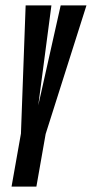

<svg xmlns="http://www.w3.org/2000/svg" viewBox="-20 -695 342 715"><path d="M23 0 58 -197.5 75.5 -675H171.5L122.5 -302.5L206 -675H302L150 -196L115.5 0Z"/></svg>

Font: Anybody UltraCondensed Medium
Style: Italic
Weight: 500
Width: 1
Italic angle: -10°
Designer: Tyler Finck
Foundry: Etcetera Type Company
Version: Version 1.010; ttfautohint (v1.8.3) -l 8 -r 50 -G 200 -x 14 